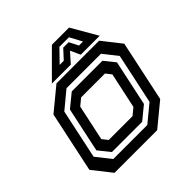

<svg xmlns="http://www.w3.org/2000/svg" viewBox="-183 -846 994 994"><g transform="rotate(-45 314.0 -349.0)"><path d="M100.5 0 19.5 -103 90.5 -437 215.5 -540H528L609 -437L538 -103L413 0ZM146.5 -55H395.5L488.5 -131.5L547.5 -408.5L487 -485.5H234.5L141 -408L83 -135.5ZM167 -85.5 116.5 -148.5 169 -395 242 -454.5H466.5L514 -395.5L460.5 -144.5L388.5 -85.5ZM199.5 -141.5H374L411 -172L453 -368L429 -398.5H254.5L217.5 -368L175.5 -172ZM340 -698H466L548 -556H409.5L384.5 -610L336.5 -556H198ZM360 -663 295 -596H325L371 -646H411L436.5 -596H466L430 -663Z"/></g></svg>

Font: Tourney Thin SemiBold
Style: Italic
Weight: 600
Italic angle: -12°
Version: Version 1.015